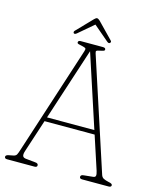

<svg xmlns="http://www.w3.org/2000/svg" viewBox="-127 -923 826 1009"><g transform="rotate(15 286.0 -419.0)"><path d="M172.5 -10.5Q172.5 0 158.5 0H9Q-4.5 0 -4.5 -10.5Q-4.5 -20 12.5 -23L35 -27.5Q49 -30 53.8 -38.8Q58.5 -47.5 64.5 -67L254.5 -653.5Q259 -666.5 255 -670.2Q251 -674 236.5 -677Q223 -679.5 215.8 -681.8Q208.5 -684 208.5 -689.5Q208.5 -700 222.5 -700H343.5Q358 -700 358 -689.5Q358 -684.5 351 -682Q344 -679.5 330.5 -677Q319 -675 315 -672Q311 -669 314.5 -658.5L513.5 -49Q517.5 -37.5 527.2 -32.2Q537 -27 555 -23Q576 -19.5 576 -10.5Q576 0 561.5 0H417.5Q403.5 0 403.5 -10.5Q403.5 -22 421 -23L469.5 -28Q481.5 -29 483.2 -37.2Q485 -45.5 479.5 -63L420 -244.5H147.5L89.5 -67Q83 -47.5 86.8 -38.2Q90.5 -29 106.5 -28L155.5 -23Q172.5 -22 172.5 -10.5ZM155 -267H412.5L283.5 -661.5ZM193.5 -735Q183 -726 177 -730Q174.5 -732 174.2 -736.2Q174 -740.5 177.5 -744L260 -829.5Q269 -838.5 274 -838.5Q281.5 -838.5 290.5 -829.5L373.5 -744Q381 -736.5 372.5 -730Q366.5 -725 355.5 -735L274.5 -804Z"/></g></svg>

Font: Fraunces 144pt S100 Thin
Style: Regular
Weight: 100
Version: Version 1.000; ttfautohint (v1.8.3)